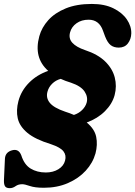

<svg xmlns="http://www.w3.org/2000/svg" viewBox="-25 -735 686 974"><path d="M198 217.5Q152 217.5 126.2 208.5Q100.5 199.5 87.5 199.5Q67.5 199.5 53.8 209.5Q40 219.5 24.5 219.5Q7 219.5 0.8 210.2Q-5.5 201 -5 180L0 70Q2 37 36 27.5Q69.5 18 83 53Q98 100.5 130.5 120.2Q163 140 207.5 140Q244.5 140 271.2 123.5Q298 107 305 80Q312.5 53 297 32.8Q281.5 12.5 233.5 -3.5Q153.5 -28 113.8 -61.2Q74 -94.5 65 -135Q56 -175.5 68.5 -222.5Q82.5 -275 122.2 -315.2Q162 -355.5 219.5 -375.5Q144.5 -442 174.5 -551.5Q186.5 -595.5 220 -632.8Q253.5 -670 308.8 -692.5Q364 -715 441 -715Q505 -715 550 -693Q595 -671 618.5 -636.5Q642 -602 641 -565Q640 -536 623.8 -514.8Q607.5 -493.5 577.5 -493.5Q552.5 -493.5 536.5 -506Q520.5 -518.5 508 -550.5L497.5 -579Q478 -635 424.5 -635Q388.5 -635 363.2 -617Q338 -599 330.5 -571Q322 -540 342 -518Q362 -496 406 -481Q471.5 -459.5 508.5 -423.2Q545.5 -387 557 -342.5Q568.5 -298 556.5 -252.5Q544.5 -208 507.5 -171Q470.5 -134 415 -113.5Q455 -80.5 463 -40.8Q471 -1 459.5 43Q446 91.5 409.8 131Q373.5 170.5 319.2 194Q265 217.5 198 217.5ZM305.5 -168.5Q329.5 -161 350 -152Q374.5 -160 391.5 -176.8Q408.5 -193.5 414.5 -214Q422.5 -243 404 -270.8Q385.5 -298.5 335 -315.5Q306.5 -324 283 -335Q257.5 -328 239.8 -310.5Q222 -293 216 -270.5Q207 -239 227.5 -213.5Q248 -188 305.5 -168.5Z"/></svg>

Font: Fraunces 9pt SuperSoft
Style: Bold Italic
Weight: 700
Italic angle: -16°
Version: Version 1.000;[b76b70a41]